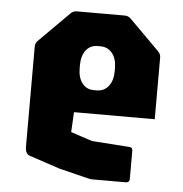

<svg xmlns="http://www.w3.org/2000/svg" viewBox="-45 -593 607 636"><g transform="rotate(5 259.0 -275.0)"><path d="M284 0Q279 0 273.2 -1.5Q267.5 -3 262.5 -4L173.5 -26L71.5 -60Q56.5 -65 56.5 -89V-421.5Q56.5 -433.5 65 -441.5L165 -541.5Q173.5 -550 185 -550H345Q356.5 -550 365 -541.5L465 -441.5Q473.5 -433.5 473.5 -421.5V-216.5H205L201.5 -150L272.5 -126.5L400 -117.5Q408.5 -116 408.5 -106V-12.5Q408.5 0 396 0ZM264 -295H273.5Q298 -295 312.8 -313.5Q327.5 -332 327.5 -363.5V-373.5Q327.5 -404.5 312.8 -423Q298 -441.5 273.5 -441.5H263.5Q239.5 -441.5 225.2 -423Q211 -404.5 211 -373.5V-363.5Q211 -332 225.2 -313.5Q239.5 -295 264 -295Z"/></g></svg>

Font: Jaro
Style: Regular
Weight: 400
Designer: Agyei Archer, Celine Hurka, Mirko Velimirović
Version: Version 1.000